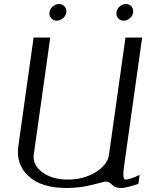

<svg xmlns="http://www.w3.org/2000/svg" viewBox="-20 -937 728 957"><path d="M583 0Q553.7 0 538.6 -16.1Q523.4 -32.2 504.9 -32.2Q502.9 -32.2 440.9 -16.1Q378.9 0 312.5 0Q185.5 0 122.1 -59.1Q58.6 -118.2 71.3 -208L147.5 -750H230.5L148.4 -167Q141.6 -115.2 190.9 -78.6Q240.2 -42 318.4 -42Q396.5 -42 456.5 -78.6Q516.6 -115.2 523.4 -167L605.5 -750H688.5L598.6 -110.4Q588.9 -42 604.5 -42Q628.9 -42 675.8 -65.4L669.9 -20.5Q609.4 0 583 0ZM607.4 -917Q625 -917 635.3 -904.8Q645.5 -892.6 643.6 -875Q641.6 -858.4 627.4 -846.2Q613.3 -834 595.7 -834Q579.1 -834 568.8 -846.2Q558.6 -858.4 560.5 -875Q562.5 -892.6 576.7 -904.8Q590.8 -917 607.4 -917ZM310.5 -875Q308.6 -858.4 293.9 -846.2Q279.3 -834 262.7 -834Q246.1 -834 235.4 -846.2Q224.6 -858.4 226.6 -875Q228.5 -892.6 243.2 -904.8Q257.8 -917 274.4 -917Q291 -917 301.8 -904.8Q312.5 -892.6 310.5 -875Z"/></svg>

Font: okolaks
Style: RegularItalic
Weight: 500
Italic angle: -8°
Version: Version 000.6.0